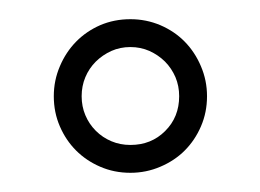

<svg xmlns="http://www.w3.org/2000/svg" viewBox="-20 -548 274 202"><path d="M197.8 -446.8Q197.8 -429.7 191.4 -415Q185.1 -400.4 174.3 -389.6Q163.6 -378.9 148.7 -372.6Q133.8 -366.2 117.2 -366.2Q100.1 -366.2 85.4 -372.6Q70.8 -378.9 60.1 -389.6Q49.3 -400.4 43 -415Q36.6 -429.7 36.6 -446.8Q36.6 -463.4 43 -478.3Q49.3 -493.2 60.1 -504.2Q70.8 -515.1 85.4 -521.5Q100.1 -527.8 117.2 -527.8Q133.8 -527.8 148.7 -521.5Q163.6 -515.1 174.3 -504.2Q185.1 -493.2 191.4 -478.3Q197.8 -463.4 197.8 -446.8ZM168.5 -446.8Q168.5 -457.5 164.6 -466.8Q160.6 -476.1 153.6 -483.2Q146.5 -490.2 137.2 -494.4Q127.9 -498.5 117.2 -498.5Q106.4 -498.5 97.2 -494.4Q87.9 -490.2 80.8 -483.2Q73.7 -476.1 69.8 -466.8Q65.9 -457.5 65.9 -446.8Q65.9 -436 69.8 -426.8Q73.7 -417.5 80.8 -410.4Q87.9 -403.3 97.2 -399.4Q106.4 -395.5 117.2 -395.5Q139.2 -395.5 153.8 -410.2Q168.5 -424.8 168.5 -446.8Z"/></svg>

Font: Surma
Style: Regular
Weight: 400
Designer: Sue Lloyd-Williams
Foundry: Sylheti Translation And Research
Version: Version 3.000